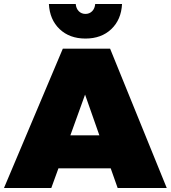

<svg xmlns="http://www.w3.org/2000/svg" viewBox="-30 -946 859 966"><path d="M562 0 527 -99H264L228 0H-10L286 -701H524L809 0ZM324 -265H470L398 -470ZM400 -876Q420 -876 433.5 -889.5Q447 -903 449 -926H584Q580 -847 530 -799.5Q480 -752 400 -752Q320 -752 270 -799.5Q220 -847 216 -926H351Q353 -903 366.5 -889.5Q380 -876 400 -876Z"/></svg>

Font: Gontserrat Black
Style: Regular
Weight: 900
Designer: Julieta Ulanovsky
Foundry: Julieta Ulanovsky
Version: Version 6.001